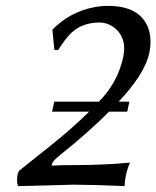

<svg xmlns="http://www.w3.org/2000/svg" viewBox="-20 -630 533 655"><path d="M421.4 -283.2 414.1 -249H352.1Q282.7 -179.2 180.2 -97.2Q159.7 -80.1 156.7 -69.8Q156.7 -66.9 156.7 -64.9Q186 -66.9 238.8 -66.9Q332.5 -66.9 423.3 -75.2Q414.1 -54.2 408.7 -27.8Q406.2 -15.6 404.8 4.9Q286.6 0 231.9 0Q224.1 0 41.5 4.9Q35.6 -12.2 40 -34.2Q42 -41.5 44.4 -46.9Q178.2 -152.8 210 -180.7Q251.5 -216.8 284.2 -249H157.7L165 -283.2H317.4Q327.1 -293.5 333.5 -300.8Q383.3 -358.4 400.4 -435.1Q414.1 -500.5 370.6 -535.2Q347.7 -552.7 319.3 -553.2Q271 -552.7 237.8 -529.8Q213.9 -513.2 188.5 -474.6Q181.6 -464.4 178.2 -459L165.5 -460L158.7 -528.8Q217.3 -588.9 301.3 -605.5Q324.7 -609.9 348.1 -609.9Q457.5 -609.9 485.8 -534.2Q499 -496.6 489.3 -448.7Q473.6 -377.4 384.8 -283.2Z"/></svg>

Font: Linux Biolinum Slanted O
Style: Slanted
Weight: 400
Designer: Philipp H. Poll
Foundry: Philipp H. Poll
Version: Version 1.0.4